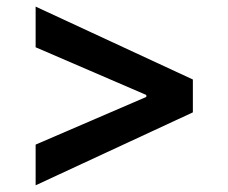

<svg xmlns="http://www.w3.org/2000/svg" viewBox="-20 -635 685 576"><path d="M86.9 -79.1V-201.2L418.9 -344.2V-350.1L86.9 -493.2V-615.2L558.6 -396.5V-297.9Z"/></svg>

Font: Pretendard GOV SemiBold
Style: Regular
Weight: 600
Designer: Base glyphs from Inter by Rasmus Andersson; Hangeul glyphs from Noto Sans CJK(Source Han Sans) by Jang Soo-young and Kan
Foundry: Kil Hyung-jin
Version: Version 1.309